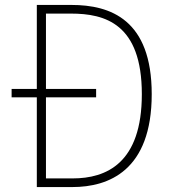

<svg xmlns="http://www.w3.org/2000/svg" viewBox="-20 -757 713 777"><path d="M269 -737H129V-397H27V-363H129V0H273C419 0 594 -66 594 -376C594 -677 428 -737 269 -737ZM274 -35H166V-363H369V-397H166V-702H267C405 -702 554 -661 554 -376C554 -96 410 -35 274 -35Z"/></svg>

Font: Glow Sans SC Normal ExtraLight
Style: Regular
Weight: 200
Designer: Ryoko NISHIZUKA (kana, bopomofo & ideographs); Paul D. Hunt (Latin, Greek & Cyrillic); Sandoll Communications, Soo-young
Version: Version 0.93